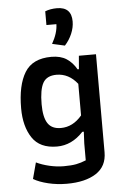

<svg xmlns="http://www.w3.org/2000/svg" viewBox="-61 -777 654 1017"><g transform="rotate(-5 266.0 -268.5)"><path d="M239 -548Q270 -602 271 -650H218V-723Q246 -734 281 -734Q358 -734 358 -657Q358 -625 344 -592Q330 -559 306 -533ZM76 156 99 70Q130 85 169 94Q208 103 245 103Q285 103 311 98Q337 93 363 82V-8L366 -70H358Q297 -4 218 -4Q127 -4 86.5 -65Q46 -126 46 -222Q46 -345 87.5 -412.5Q129 -480 229 -480Q278 -480 309.5 -459.5Q341 -439 362 -402H369L375 -473H466V48Q466 123 408.5 160Q351 197 253 197Q201 197 153.5 185.5Q106 174 76 156ZM359 -157V-325Q313 -383 248 -383Q196 -383 176 -347.5Q156 -312 156 -234Q156 -165 177.5 -132.5Q199 -100 247 -100Q311 -100 359 -157Z"/></g></svg>

Font: Athiti SemiBold
Style: Regular
Weight: 600
Designer: CadsonDemak Team
Foundry: CadsonDemak
Version: Version 1.033